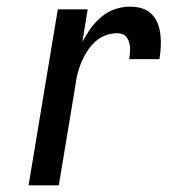

<svg xmlns="http://www.w3.org/2000/svg" viewBox="-20 -558 540 578"><path d="M66 0 154 -530H244L228 -432Q239 -453 253 -472.5Q267 -492 285.5 -507.5Q304 -523 326.5 -530.5Q349 -538 372 -538Q390 -538 407 -533Q424 -528 436.5 -515.5Q449 -503 455 -487Q461 -471 463 -453Q465 -435 464 -416.5Q463 -398 460 -380H369Q370 -389 371 -397.5Q372 -406 371.5 -414.5Q371 -423 368.5 -431Q366 -439 361.5 -445.5Q357 -452 349 -455Q341 -458 333 -458Q315 -458 297.5 -451.5Q280 -445 266 -432Q252 -419 242 -403Q232 -387 225 -370.5Q218 -354 213.5 -336.5Q209 -319 207 -301L157 0Z"/></svg>

Font: Iosevka Curly Medium Oblique
Style: Regular
Weight: 500
Italic angle: -9°
Monospace: yes
Designer: Belleve Invis
Foundry: Belleve Invis
Version: Version 11.1.0; ttfautohint (v1.8.3)